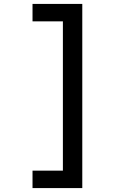

<svg xmlns="http://www.w3.org/2000/svg" viewBox="-20 -850 640 980"><path d="M146 110V21H301V-741H146V-830H400V110Z"/></svg>

Font: Tiny Medium
Style: Regular
Weight: 500
Monospace: yes
Designer: Philipp Nurullin, Konstantin Bulenkov
Foundry: JetBrains
Version: Version 2.251; ttfautohint (v1.8.4.7-5d5b)